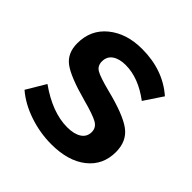

<svg xmlns="http://www.w3.org/2000/svg" viewBox="-148 -658 793 793"><g transform="rotate(45 248.5 -262.0)"><path d="M259 10Q193 10 129.5 -11.5Q66 -33 22 -71L72 -155Q169 -86 256 -86Q296 -86 319 -101Q342 -116 342 -144Q342 -170 318 -183.5Q294 -197 227 -215Q120 -244 80 -273.5Q40 -303 40 -361Q40 -440 98 -487Q156 -534 246 -534Q369 -534 451 -462L397 -381Q320 -439 245 -439Q209 -439 187 -424Q165 -409 165 -380Q165 -354 185.5 -342Q206 -330 268 -314Q381 -286 426 -253Q471 -220 471 -156Q471 -80 414 -35Q357 10 259 10Z"/></g></svg>

Font: Raleway
Style: Bold
Weight: 700
Designer: Matt McInerney, Pablo Impallari, Rodrigo Fuenzalida
Foundry: Matt McInerney, Pablo Impallari, Rodrigo Fuenzalida
Version: Version 3.000